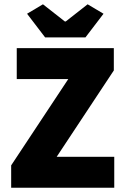

<svg xmlns="http://www.w3.org/2000/svg" viewBox="-20 -874 582 894"><path d="M190 -700 106 -810 180 -854 282 -774H286L388 -854L462 -810L378 -700ZM32 0V-104L298 -506H58V-650H510V-546L244 -144H512V0Z"/></svg>

Font: Assistant ExtraBold
Style: Regular
Weight: 800
Designer: Hebrew By Ben Nathan, Latin by Paul Hunt
Version: Version 2.001;PS 002.001;hotconv 1.0.88;makeotf.lib2.5.64775